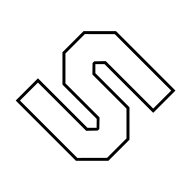

<svg xmlns="http://www.w3.org/2000/svg" viewBox="-131 -702 864 864"><g transform="rotate(45 301.0 -270.0)"><path d="M60 0V-141.5H375L405.5 -172V-169.5L376 -199.5H158L55 -302.5V-437L158 -540H536.5V-398.5H226.5L196 -368V-371L226.5 -340.5H443.5L546.5 -237.5V-103L443.5 0ZM73.5 -13.5H438.5L533 -108.5V-232L438 -327H221L185 -364V-374.5L221 -412H523V-526.5H164L68.5 -431.5V-308L163.5 -213H380.5L416.5 -175.5V-165.5L380.5 -128H73.5Z"/></g></svg>

Font: Tourney Thin Thin
Style: Regular
Weight: 250
Version: Version 1.015